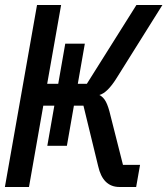

<svg xmlns="http://www.w3.org/2000/svg" viewBox="-30 -745 668 765"><path d="M142.5 -324 85.5 0H-10.5L117.5 -725H213.5L158 -411H202L230 -571H308L280 -411H316L513.5 -725H617L435 -434.5Q398 -375 366 -366.5Q382 -358.5 392 -339.5Q402 -320.5 410.5 -283.5L460 -88H528L512.5 0H446Q379.5 0 361 -83.5L302.5 -324H264.5L236.5 -164H158.5L186.5 -324Z"/></svg>

Font: JuliaMono
Style: Italic
Weight: 400
Italic angle: -9°
Monospace: yes
Designer: cormullion
Foundry: corm
Version: Version 0.057; ttfautohint (v1.8.4)